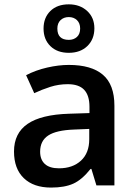

<svg xmlns="http://www.w3.org/2000/svg" viewBox="-20 -846 620 876"><path d="M410.6 -716.8Q410.6 -667 378.7 -636Q346.7 -605 293.9 -605Q241.2 -605 210 -635.5Q178.7 -666 178.7 -715.8Q178.7 -765.1 209.7 -795.7Q240.7 -826.2 293.9 -826.2Q344.7 -826.2 377.7 -795.9Q410.6 -765.6 410.6 -716.8ZM345.7 -715.8Q345.7 -740.2 331.1 -754.2Q316.4 -768.1 293.9 -768.1Q271 -768.1 256.3 -754.2Q241.7 -740.2 241.7 -715.8Q241.7 -664.1 293.9 -664.1Q316.4 -664.1 331.1 -677.5Q345.7 -690.9 345.7 -715.8ZM419.9 0 397 -75.2H393.1Q354 -25.9 314.5 -8.1Q274.9 9.8 212.9 9.8Q133.3 9.8 88.6 -33.2Q43.9 -76.2 43.9 -154.8Q43.9 -238.3 106 -280.8Q168 -323.2 294.9 -327.1L388.2 -330.1V-358.9Q388.2 -410.6 364 -436.3Q339.8 -461.9 289.1 -461.9Q247.6 -461.9 209.5 -449.7Q171.4 -437.5 136.2 -420.9L99.1 -502.9Q143.1 -525.9 195.3 -537.8Q247.6 -549.8 293.9 -549.8Q397 -549.8 449.5 -504.9Q502 -460 502 -363.8V0ZM249 -78.1Q311.5 -78.1 349.4 -113Q387.2 -147.9 387.2 -210.9V-257.8L317.9 -254.9Q236.8 -252 200 -227.8Q163.1 -203.6 163.1 -153.8Q163.1 -117.7 184.6 -97.9Q206.1 -78.1 249 -78.1Z"/></svg>

Font: TypoPRO Open Sans
Style: Regular
Weight: 600
Foundry: Ascender Corporation
Version: Version 1.10